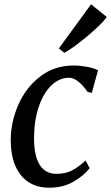

<svg xmlns="http://www.w3.org/2000/svg" viewBox="-20 -864 517 894"><path d="M388 -436Q367.5 -465.5 345 -483.8Q322.5 -502 301.5 -502Q256 -502 218.8 -466Q181.5 -430 160 -365.5Q138.5 -301 138.5 -220Q138.5 -138 165 -96.2Q191.5 -54.5 243 -54.5Q284 -54.5 314.8 -70.2Q345.5 -86 378.5 -116.5L397.5 -81Q371 -46.5 322.5 -18.2Q274 10 209 10Q153 10 112.8 -16.2Q72.5 -42.5 51.2 -92.5Q30 -142.5 30 -212Q30 -294.5 64.8 -374.8Q99.5 -455 166 -507Q232.5 -559 323 -559Q352 -559 383.8 -553.2Q415.5 -547.5 436.5 -537L407.5 -431.5ZM254 -638.5 404 -844 477 -785Q466 -767.5 429.8 -733.5Q393.5 -699.5 350.8 -666.5Q308 -633.5 279.5 -618Z"/></svg>

Font: Merriweather Text
Style: Italic
Weight: 400
Italic angle: -7.8°
Designer: Eben Sorkin
Foundry: Eben Sorkin
Version: Version 2.100